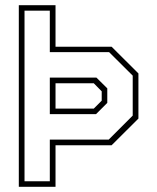

<svg xmlns="http://www.w3.org/2000/svg" viewBox="-20 -720 606 740"><path d="M52.5 0V-700H194V-540H410L513.5 -437V-263L410 -160H194V0ZM74.5 -21.5H172V-182H399L491.5 -274.5V-428.5L400.5 -519H172V-679H74.5ZM172 -280V-421H351.5L393.5 -379.5V-323.5L350 -280ZM194 -301.5H341.5L372 -332V-368L341.5 -399H194Z"/></svg>

Font: Tourney ExtraLight
Style: Regular
Weight: 250
Designer: Tyler Finck
Foundry: Etcetera Type Co
Version: Version 1.015